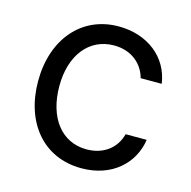

<svg xmlns="http://www.w3.org/2000/svg" viewBox="-88 -640 734 738"><g transform="rotate(15 279.0 -271.0)"><path d="M298.3 11.4C419 11.4 498.6 -62.5 512.8 -159.1H429C413.4 -99.4 363.6 -63.9 298.3 -63.9C198.9 -63.9 134.9 -146.3 134.9 -272.7C134.9 -396.3 200.3 -477.3 298.3 -477.3C372.2 -477.3 416.2 -431.8 429 -382.1H512.8C498.6 -484.4 411.9 -552.6 296.9 -552.6C149.1 -552.6 51.1 -436.1 51.1 -269.9C51.1 -106.5 144.9 11.4 298.3 11.4Z"/></g></svg>

Font: Magic Ui Pro
Style: Regular
Weight: 400
Designer: Stefan Endress, Andreas Faust
Version: Version 1.000;FEAKit 1.0